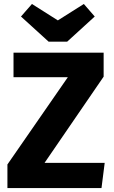

<svg xmlns="http://www.w3.org/2000/svg" viewBox="-20 -963 583 983"><path d="M510.6 -693.2V-570.6L208 -129H516L499.6 0H18V-121L327.2 -567.6H49.2V-693.2ZM409.2 -942.6 465 -878.4 324 -749.8H228.8L87.4 -878.4L143.6 -942.6L276.2 -858.6Z"/></svg>

Font: Firava
Style: Regular
Weight: 400
Designer: Carrois Corporate & Edenspiekermann AG
Foundry: Greg Finn Gibson
Version: Version 5.000